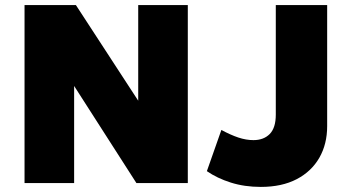

<svg xmlns="http://www.w3.org/2000/svg" viewBox="-20 -720 1382 755"><path d="M76.5 0V-700H278.5L523.5 -324V-700H718.5V0H516.5L271.5 -382V0ZM1005.5 15Q941.5 15 887.8 -2Q834 -19 793.5 -47L850.5 -209Q886.5 -189.5 917.2 -179.2Q948 -169 976.5 -169Q1017 -169 1040.8 -193.2Q1064.5 -217.5 1064.5 -269V-700H1266.5V-224Q1266.5 -153.5 1235.8 -99.8Q1205 -46 1146.8 -15.5Q1088.5 15 1005.5 15Z"/></svg>

Font: Geologica Roman Black
Style: Regular
Weight: 900
Designer: Sindre Bremnes, Frode Helland
Foundry: Monokrom Skriftforlag AS
Version: Version 1.010;gftools[0.9.28]